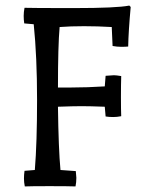

<svg xmlns="http://www.w3.org/2000/svg" viewBox="-20 -668 519 689"><path d="M359 -396Q381 -398 389 -398Q397 -398 415 -395Q414 -365 414 -319Q414 -273 415 -251Q400 -248 386 -248Q372 -248 359 -250L356 -285Q302 -287 273 -287Q244 -287 188 -285Q190 -133 197 -58L252 -54L254 -30Q254 -14 251 1Q225 0 157.5 0Q90 0 69 1Q66 -14 66 -27.5Q66 -41 68 -55L105 -58Q113 -156 113 -310Q113 -464 101 -581L67 -584Q65 -597 65 -611Q65 -625 68 -640Q93 -639 246 -639Q399 -639 444 -648L449 -643Q441 -555 440 -501Q430 -500 415 -500Q400 -500 384 -503L381 -571Q330 -574 281.5 -574Q233 -574 194 -571Q188 -505 188 -354H237Q292 -354 356 -358Z"/></svg>

Font: Port Lligat Slab
Style: Regular
Weight: 400
Designer: Dario Muhafara, Eduardo Rodriguez Tunni
Foundry: Tipo
Version: Version 1.002